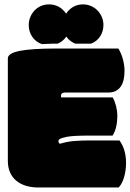

<svg xmlns="http://www.w3.org/2000/svg" viewBox="-20 -850 592 871"><path d="M214.4 -651.9Q211.9 -651.4 206.8 -651.4Q201.7 -651.4 194.3 -650.9Q186.5 -650.4 180.7 -650.4Q174.8 -650.4 169.9 -649.9Q142.1 -659.7 126.2 -683.3Q110.4 -707 110.4 -736.3Q110.4 -755.4 117.4 -772.5Q124.5 -789.6 136.7 -802.5Q148.9 -815.4 165.8 -822.8Q182.6 -830.1 202.1 -830.1Q251 -830.1 279.8 -788.1Q308.6 -830.1 356.4 -830.1Q375.5 -830.1 392.6 -822.8Q409.7 -815.4 422.1 -802.7Q434.6 -790 441.9 -772.9Q449.2 -755.9 449.2 -736.8Q449.2 -707.5 434.1 -684.6Q418.9 -661.6 392.6 -651.9H321.3Q296.9 -661.6 280.8 -684.1Q266.1 -662.1 241.7 -651.9ZM517.1 -629.9Q531.2 -606.4 538.1 -578.9Q544.9 -551.3 544.9 -529.3Q544.9 -479.5 525.9 -454.8Q506.8 -430.2 471.7 -430.2H274.9Q256.8 -430.2 256.8 -416V-412.1Q256.8 -409.2 257.8 -408.2H491.2Q501 -390.6 506.6 -368.4Q512.2 -346.2 512.2 -325.7Q512.2 -268.1 490.7 -234.9H384.8Q312 -234.9 284.2 -229.5Q258.8 -224.1 251.5 -219.7Q245.1 -215.3 245.1 -208.5Q245.1 -201.7 252 -197.8Q284.7 -208 317.9 -210.4Q351.1 -212.9 384.8 -212.9H522Q551.8 -171.4 551.8 -111.8Q551.8 -78.1 543.5 -48.1Q535.2 -18.1 518.6 0.5H152.8Q124 0.5 98.9 -6.8Q73.7 -14.2 55.2 -29.1Q36.6 -43.9 26.1 -66.7Q15.6 -89.4 15.6 -120.6V-585Q15.6 -608.4 69.3 -619.1Q123 -629.9 235.4 -629.9Z"/></svg>

Font: Modak sl
Style: Regular
Weight: 400
Designer: Sarang Kulkarni, Maithili Shingre, Noopur Datye
Foundry: Ek Type
Version: Version 1.036;PS Version 1.000;hotconv 1.0.79;makeotf.lib2.5